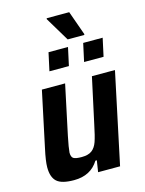

<svg xmlns="http://www.w3.org/2000/svg" viewBox="-130 -953 782 1038"><g transform="rotate(-15 261.0 -434.0)"><path d="M30 -96Q30 -131 45 -199L111 -510H241L182 -232Q169 -169 167 -142Q167 -117 179.5 -109.5Q192 -102 225 -102Q262 -102 282 -117Q302 -132 312.5 -162Q323 -192 336 -256L391 -510H520L412 0H289L299 -64H291Q247 8 153 8Q84 8 57 -16.5Q30 -41 30 -96ZM176 -595 198 -696H307L285 -595ZM370 -595 392 -696H501L479 -595ZM316 -736 235 -871 236 -876H362L410 -741L409 -736Z"/></g></svg>

Font: Saira Semi Condensed SemiBold
Style: Italic
Weight: 600
Width: 4
Italic angle: -12°
Designer: Hector Gatti with collaboration of the Omnibus-Type team
Foundry: Omnibus-Type
Version: Version 1.001; ttfautohint (v1.8)